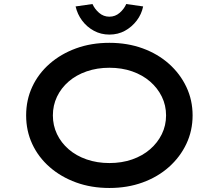

<svg xmlns="http://www.w3.org/2000/svg" viewBox="-20 -925 1089 955"><path d="M524 10Q434 10 358.5 -17.5Q283 -45 227 -94Q171 -143 140.5 -208.5Q110 -274 110 -351Q110 -428 140.5 -493.5Q171 -559 227 -608Q283 -657 358.5 -684.5Q434 -712 524 -712Q614 -712 689.5 -684.5Q765 -657 820.5 -607.5Q876 -558 907 -492.5Q938 -427 938 -351Q938 -275 907 -209.5Q876 -144 820.5 -94.5Q765 -45 689.5 -17.5Q614 10 524 10ZM524 -114Q586 -114 637.5 -132Q689 -150 726.5 -182.5Q764 -215 785 -258Q806 -301 806 -351Q806 -401 785 -444Q764 -487 726.5 -519.5Q689 -552 637.5 -570Q586 -588 524 -588Q463 -588 411 -570Q359 -552 321.5 -519.5Q284 -487 263.5 -444Q243 -401 243 -351Q243 -301 263.5 -258Q284 -215 321.5 -182.5Q359 -150 411 -132Q463 -114 524 -114ZM524 -753Q482 -753 447 -772Q412 -791 388.5 -822.5Q365 -854 356 -893L440 -905Q451 -880 473 -861Q495 -842 524 -842Q553 -842 575 -861Q597 -880 608 -905L692 -893Q684 -854 660 -822.5Q636 -791 601.5 -772Q567 -753 524 -753Z"/></svg>

Font: Lexend Tera Medium
Style: Regular
Weight: 500
Designer: Bonnie Shaver-Troup, Thomas Jockin
Foundry: Lexend
Version: Version 1.007